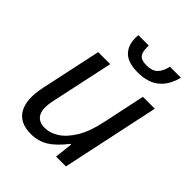

<svg xmlns="http://www.w3.org/2000/svg" viewBox="-212 -864 993 993"><g transform="rotate(45 284.5 -367.5)"><path d="M185 10Q103 10 71 -45.5Q39 -101 61 -204L132 -536H220L147 -196Q132 -128 149.5 -95.5Q167 -63 214 -63Q251 -63 289 -87Q327 -111 359.5 -164Q392 -217 410 -305L459 -536H546L432 0H360L371 -99H366Q321 -41 279.5 -15.5Q238 10 185 10ZM351 -606Q281 -606 248.5 -637Q216 -668 216 -725Q216 -725 216 -731Q216 -737 217 -745H293V-728Q293 -696 306.5 -680Q320 -664 357 -664Q398 -664 418.5 -684.5Q439 -705 448 -745H528Q512 -678 468.5 -642Q425 -606 351 -606Z"/></g></svg>

Font: Noto Sans
Style: Italic
Weight: 400
Italic angle: -12°
Designer: Monotype Design Team
Foundry: Monotype Imaging Inc.
Version: Version 2.013; ttfautohint (v1.8.4.7-5d5b)